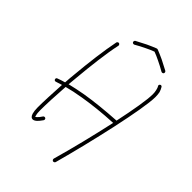

<svg xmlns="http://www.w3.org/2000/svg" viewBox="-234 -814 1008 1008"><g transform="rotate(45 270.0 -310.5)"><path d="M212 -661C207 -658 206 -652 208 -647C211 -642 217 -641 222 -643C240 -654 259 -663 277 -672C293 -680 309 -687 323 -692C337 -687 353 -680 369 -672C387 -663 406 -654 424 -643C429 -641 435 -642 438 -647C440 -652 439 -658 434 -661C415 -671 396 -681 378 -690C359 -699 342 -706 327 -712C324 -713 322 -713 319 -712C304 -706 287 -699 268 -690C250 -681 231 -671 212 -661ZM62 -232C57 -231 54 -225 56 -220C57 -215 63 -212 68 -214C79 -217 91 -221 103 -225C99 -156 96 -94 96 -51C96 -33 98 -19 101 -9C106 7 114 12 122 12C128 12 135 9 144 1C150 -5 158 -14 166 -26C169 -31 168 -37 164 -40C159 -43 153 -42 150 -38C142 -26 136 -18 130 -13C127 -10 124 -8 122 -8C120 -8 120 -13 120 -15C117 -23 116 -36 116 -51C116 -95 119 -159 124 -231C153 -239 186 -246 223 -252C283 -262 352 -270 434 -274L433 -270C408 -156 376 -26 346 79C345 85 348 90 353 92C359 93 364 90 366 85C395 -21 427 -151 452 -266C477 -382 495 -482 495 -527C495 -539 494 -550 492 -560C489 -570 485 -579 480 -587C477 -592 471 -593 467 -590C462 -587 461 -581 464 -577C468 -571 470 -563 472 -555C474 -547 475 -537 475 -527C475 -486 460 -398 438 -295C354 -290 281 -282 220 -272C185 -266 154 -259 125 -252C127 -269 128 -287 130 -305C139 -404 151 -507 167 -580C168 -585 164 -591 159 -592C154 -593 148 -589 147 -584C132 -510 119 -407 110 -307C108 -286 106 -266 105 -246C90 -242 75 -237 62 -232Z"/></g></svg>

Font: Mistral SingleLine OTF-SVG Regular
Style: Regular
Weight: 300
Designer: François Chastanet, Élisa Garzelli, Anais Alves, Morgane Autin
Foundry: institut supérieur des arts et du design Toulouse / isdaT
Version: Version 1.000;hotconv 1.0.117;makeotfexe 2.5.65602 DEVELOPME